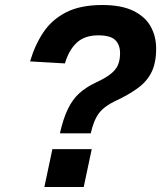

<svg xmlns="http://www.w3.org/2000/svg" viewBox="-20 -746 643 766"><path d="M219 -214Q232 -272 250.5 -310.5Q269 -349 296 -373.5Q323 -398 361 -416Q400 -434 421 -450.5Q442 -467 450.5 -486.5Q459 -506 459 -534Q459 -567 440 -586Q421 -605 372 -605Q318 -605 286.5 -576Q255 -547 239 -493L100 -501Q119 -566 153 -617Q187 -668 244 -697Q301 -726 388 -726Q464 -726 511.5 -703Q559 -680 581 -640.5Q603 -601 603 -552Q603 -496 585 -459Q567 -422 530.5 -395Q494 -368 438 -342Q396 -322 375 -294.5Q354 -267 342 -214ZM157 0 189 -151H346L314 0Z"/></svg>

Font: Geist Mono
Style: Bold Italic
Weight: 700
Italic angle: -12°
Monospace: yes
Designer: Basement.studio, Andrés Briganti, Mateo Zaragoza
Foundry: Basement.studio, Vercel, Andrés Briganti, Guido Ferreyra, Mateo Zaragoza
Version: Version 1.500; ttfautohint (v1.8.4.7-5d5b)